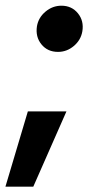

<svg xmlns="http://www.w3.org/2000/svg" viewBox="-62 -519 353 690"><path d="M-42.5 151.9 38.1 -118.7H176.8L57.6 151.9ZM146.5 -332.5Q108.9 -332.5 86.9 -359.6Q64.9 -386.7 70.8 -424.8Q76.2 -456.1 101.6 -477.3Q127 -498.5 158.7 -498.5Q195.8 -498.5 218 -471.2Q240.2 -443.8 233.9 -406.2Q228.5 -375 203.4 -353.8Q178.2 -332.5 146.5 -332.5Z"/></svg>

Font: Inter Display
Style: Bold Italic
Weight: 700
Italic angle: -9.39999°
Designer: Rasmus Andersson
Foundry: rsms
Version: Version 4.000;git-a52131595